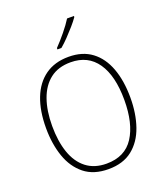

<svg xmlns="http://www.w3.org/2000/svg" viewBox="-170 -1061 1010 1183"><g transform="rotate(-20 335.5 -470.0)"><path d="M612 -358Q612 -254 583 -170.5Q554 -87 493 -38.5Q432 10 336 10Q239 10 178 -39Q117 -88 88 -171.5Q59 -255 59 -359Q59 -472 91 -554Q123 -636 185.5 -680.5Q248 -725 339 -725Q430 -725 490.5 -679.5Q551 -634 581.5 -551.5Q612 -469 612 -358ZM99 -359Q99 -258 125 -183Q151 -108 204 -67Q257 -26 336 -26Q457 -26 514.5 -115Q572 -204 572 -358Q572 -516 512.5 -602.5Q453 -689 339 -689Q258 -689 205 -648Q152 -607 125.5 -532.5Q99 -458 99 -359ZM457 -943Q441 -920 417 -892.5Q393 -865 367 -838Q341 -811 317 -791H291V-800Q323 -833 357 -874.5Q391 -916 412 -950H457Z"/></g></svg>

Font: Noto Sans Arabic UI SmCn XLt
Style: Regular
Weight: 200
Width: 4
Designer: Monotype Design Team, Nadine Chahine and Nizar Qandah
Foundry: Monotype Imaging Inc.
Version: Version 2.010; ttfautohint (v1.8.4.7-5d5b)